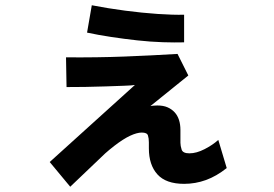

<svg xmlns="http://www.w3.org/2000/svg" viewBox="-20 -648 1040 730"><path d="M247 62 169 -32 493 -325Q483 -323 452.5 -322Q422 -321 382.5 -319.5Q343 -318 303.5 -317.5Q264 -317 233 -317L231 -430Q350 -429 453 -433Q556 -437 655 -443L696 -361L473 -181L483 -163ZM680 51Q611 51 578.5 15Q546 -21 546 -84V-107Q546 -122 542.5 -133Q539 -144 519 -144Q501 -144 475 -132Q449 -120 414 -93Q379 -66 334 -22L293 -94Q322 -126 359 -153Q396 -180 435.5 -201.5Q475 -223 512 -235Q549 -247 578 -247Q601 -247 617 -240Q633 -233 644 -221Q655 -209 660.5 -192Q666 -175 666 -154V-105Q666 -94 670.5 -79.5Q675 -65 700 -65Q727 -65 758 -81Q789 -97 810 -116L842 -9Q803 22 763 36.5Q723 51 680 51ZM680 -487Q645 -486 598.5 -487.5Q552 -489 502 -494.5Q452 -500 402.5 -507.5Q353 -515 311 -524L329 -628Q391 -616 455.5 -607.5Q520 -599 579 -595Q638 -591 680 -592Z"/></svg>

Font: Murecho Thin
Style: Bold
Weight: 700
Version: Version 1.010